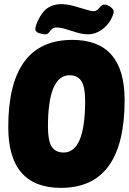

<svg xmlns="http://www.w3.org/2000/svg" viewBox="-20 -901 624 929"><path d="M275 8Q20 8 20 -286Q20 -708 330 -708Q583 -708 583 -417Q583 8 275 8ZM288 -163Q392 -163 392 -414Q392 -479 374 -508Q356 -537 317 -537Q212 -537 212 -287Q212 -221 230 -192Q248 -163 288 -163ZM200 -735Q185 -735 168 -741Q151 -747 151 -760Q151 -774 163 -800Q184 -845 211.5 -863Q239 -881 276 -881Q304 -881 335.5 -872.5Q367 -864 393.5 -855.5Q420 -847 432 -847Q445 -847 453 -855Q461 -863 468 -871Q475 -879 485 -879Q498 -879 514 -868Q530 -857 530 -844Q530 -837 526.5 -828Q523 -819 517 -807Q500 -776 470 -755.5Q440 -735 407 -735Q381 -735 352.5 -743.5Q324 -752 298.5 -760Q273 -768 254 -768Q239 -768 231 -760Q223 -752 216.5 -743.5Q210 -735 200 -735Z"/></svg>

Font: Asap Condensed Condensed Black
Style: Italic
Weight: 900
Width: 3
Italic angle: -6°
Designer: Pablo Cosgaya
Foundry: Omnibus-Type
Version: Version 3.001; ttfautohint (v1.8.4.7-5d5b)